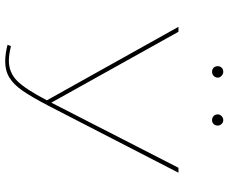

<svg xmlns="http://www.w3.org/2000/svg" viewBox="-90 -780 877 737"><g transform="rotate(90 348.5 -411.5)"><path d="M643 -658 386 -159Q352 -94 328.5 -60Q305 -26 278.5 -9.5Q252 7 216 7Q185 7 152 -2L157 -15Q190 -7 213 -7Q258 -7 290 -38.5Q322 -70 365 -153L83 -658H102L374 -170L624 -658ZM234 -809Q234 -818 240 -824Q246 -830 256 -830Q264 -830 271 -823.5Q278 -817 278 -809Q278 -800 271.5 -793.5Q265 -787 256 -787Q246 -787 240 -793Q234 -799 234 -809ZM419 -809Q419 -817 425.5 -823.5Q432 -830 441 -830Q450 -830 456 -823.5Q462 -817 462 -809Q462 -799 456 -793Q450 -787 441 -787Q432 -787 425.5 -793Q419 -799 419 -809Z"/></g></svg>

Font: Ysabeau Thin
Style: Regular
Weight: 200
Designer: Christian Thalmann (Catharsis Fonts)
Version: Version 0.003